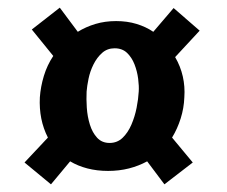

<svg xmlns="http://www.w3.org/2000/svg" viewBox="-20 -508 593 501"><path d="M113 -27 44 -84 105 -149Q81 -196 84 -254Q86 -282 94.5 -310Q103 -338 119 -362L63 -431L136 -488L183 -425Q204 -438 229 -445.5Q254 -453 283 -453Q312 -453 336.5 -445.5Q361 -438 380 -425L433 -487L501 -428L437 -359Q451 -335 457 -308.5Q463 -282 461 -254Q460 -226 451.5 -199Q443 -172 429 -149L483 -84L409 -27L364 -87Q342 -75 316.5 -68.5Q291 -62 262 -62Q233 -62 208 -68.5Q183 -75 163 -87ZM266 -135Q286 -135 300 -148.5Q314 -162 323 -183Q332 -204 336.5 -227Q341 -250 342 -269Q343 -283 340.5 -302.5Q338 -322 331 -340Q324 -358 311.5 -370Q299 -382 279 -382Q260 -382 246.5 -370Q233 -358 224 -340Q215 -322 211 -302.5Q207 -283 206 -269Q205 -250 206.5 -227Q208 -204 214.5 -183Q221 -162 233.5 -148.5Q246 -135 266 -135Z"/></svg>

Font: Lora
Style: Bold Italic
Weight: 700
Italic angle: -3°
Designer: Olga Karpushina, Alexei Vanyashin (Cyrillic)
Foundry: Cyreal
Version: Version 3.004